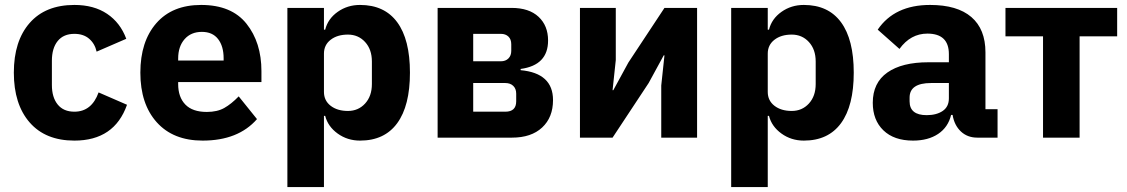

<svg xmlns="http://www.w3.org/2000/svg" viewBox="-20 -557 4561 777"><path d="M281 12Q164 12 100 -61.5Q36 -135 36 -263Q36 -391 100 -464Q164 -537 281 -537Q360 -537 413.5 -501Q467 -465 491 -400L371 -348Q364 -380 341 -400Q318 -420 281 -420Q237 -420 213.5 -391Q190 -362 190 -311V-213Q190 -163 213.5 -134Q237 -105 281 -105Q351 -105 379 -183L494 -133Q443 12 281 12Z M800 12Q681 12 614.5 -62Q548 -136 548 -263Q548 -389 612.5 -463Q677 -537 794 -537Q917 -537 977.5 -461Q1038 -385 1038 -269V-225H701V-217Q701 -164 730 -134Q759 -104 817 -104Q859 -104 887.5 -120Q916 -136 946 -167L1020 -75Q944 12 800 12ZM797 -428Q753 -428 727 -398.5Q701 -369 701 -320V-312H885V-321Q885 -370 862.5 -399Q840 -428 797 -428Z M1143 200V-525H1291V-437H1296Q1307 -481 1346.5 -509Q1386 -537 1437 -537Q1536 -537 1587.5 -467Q1639 -397 1639 -263Q1639 -129 1587.5 -58.5Q1536 12 1437 12Q1386 12 1346.5 -16.5Q1307 -45 1296 -88H1291V200ZM1388 -108Q1430 -108 1457.5 -138Q1485 -168 1485 -217V-308Q1485 -357 1457.5 -387Q1430 -417 1388 -417Q1345 -417 1318 -396Q1291 -375 1291 -340V-185Q1291 -150 1318 -129Q1345 -108 1388 -108Z M1751 0V-525H2050Q2121 -525 2159.5 -489Q2198 -453 2198 -393Q2198 -293 2087 -278V-273Q2218 -261 2218 -152Q2218 -82 2174 -41Q2130 0 2052 0ZM1895 -105H2025Q2069 -105 2069 -147V-178Q2069 -198 2057 -209.5Q2045 -221 2025 -221H1895ZM1895 -309H2007Q2026 -309 2037.5 -320.5Q2049 -332 2049 -351V-378Q2049 -398 2037.5 -409Q2026 -420 2007 -420H1895Z M2327 0V-525H2472V-314L2459 -192H2462L2523 -304L2669 -525H2801V0H2656V-211L2669 -333H2666L2605 -221L2459 0Z M2939 200V-525H3087V-437H3092Q3103 -481 3142.5 -509Q3182 -537 3233 -537Q3332 -537 3383.5 -467Q3435 -397 3435 -263Q3435 -129 3383.5 -58.5Q3332 12 3233 12Q3182 12 3142.5 -16.5Q3103 -45 3092 -88H3087V200ZM3184 -108Q3226 -108 3253.5 -138Q3281 -168 3281 -217V-308Q3281 -357 3253.5 -387Q3226 -417 3184 -417Q3141 -417 3114 -396Q3087 -375 3087 -340V-185Q3087 -150 3114 -129Q3141 -108 3184 -108Z M4017 0H3935Q3895 0 3868.5 -25Q3842 -50 3835 -92H3829Q3817 -42 3776.5 -15Q3736 12 3675 12Q3598 12 3555 -29.5Q3512 -71 3512 -141Q3512 -222 3571 -263.5Q3630 -305 3737 -305H3820V-338Q3820 -421 3733 -421Q3665 -421 3620 -359L3532 -437Q3600 -537 3744 -537Q3854 -537 3911 -488Q3968 -439 3968 -345V-115H4017ZM3730 -91Q3770 -91 3795 -108Q3820 -125 3820 -159V-221H3748Q3661 -221 3661 -162V-147Q3661 -91 3730 -91Z M4201 0V-410H4049V-525H4501V-410H4349V0Z"/></svg>

Font: Aneliza
Style: Bold
Weight: 700
Designer: Mike Abbink, Paul van der Laan, Pieter van Rosmalen
Foundry: Bold Monday
Version: Version 3.0